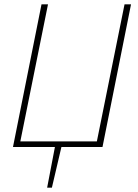

<svg xmlns="http://www.w3.org/2000/svg" viewBox="-20 -680 636 888"><path d="M198 188 234 0H40L172 -660H202L74 -26H428L556 -660H586L454 0H264L220 188Z"/></svg>

Font: Source Sans 3 ExtraLight
Style: Italic
Weight: 250
Italic angle: -11°
Designer: Paul D. Hunt
Foundry: Adobe
Version: Version 3.046;hotconv 1.0.118;makeotfexe 2.5.65603